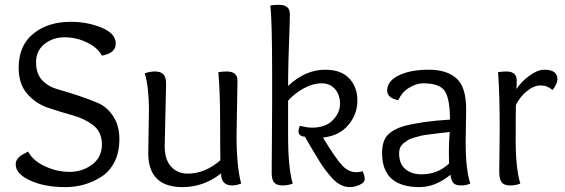

<svg xmlns="http://www.w3.org/2000/svg" viewBox="-20 -763 2332 793"><path d="M400.9 -533.2Q383.8 -565.9 339.8 -587.4Q295.9 -608.9 247.1 -608.9Q198.2 -608.9 163.6 -581.1Q128.9 -553.2 128.9 -505.9Q128.9 -458 154.5 -431.4Q180.2 -404.8 218 -394.3Q255.9 -383.8 301 -368.9Q346.2 -354 384 -337.9Q421.9 -321.8 447.5 -283Q473.1 -244.1 473.1 -189Q473.1 -133.8 453.1 -94.5Q433.1 -55.2 398.9 -33.2Q333 9.8 248.5 9.8Q164.1 9.8 104.5 -17.6Q44.9 -44.9 44.9 -84Q44.9 -106.9 69.8 -123Q78.1 -127.9 96.2 -137.2Q115.2 -100.1 164.6 -76.7Q213.9 -53.2 267.6 -53.2Q320.8 -53.2 360.8 -83.5Q400.9 -113.8 400.9 -166Q400.9 -217.8 365.5 -245.4Q330.1 -272.9 279.5 -286.9Q229 -300.8 178.5 -317.9Q127.9 -335 92.5 -375.5Q57.1 -416 57.1 -482.9Q57.1 -575.2 117.7 -624Q178.2 -672.9 272 -672.9Q340.8 -672.9 399.4 -648.9Q458 -625 458 -583Q458 -543 400.9 -533.2Z M960.9 -430.2 957 -203.1Q957 -76.2 976.1 -4.9Q956.1 2.9 939 2.9Q893.1 2.9 893.1 -46.9Q821.3 9.8 733.9 9.8Q592.3 9.8 592.3 -130.9L595.2 -309.1Q595.2 -399.9 578.1 -460Q598.1 -467.8 620.6 -467.8Q643.1 -467.8 654.5 -456.3Q666 -444.8 666 -417L660.2 -158.2Q660.2 -104 686.5 -75Q712.9 -45.9 754.9 -45.9Q827.1 -45.9 890.1 -101.1Q889.2 -144 889.2 -261.2Q889.2 -377.9 881.8 -464.8Q897.9 -467.8 916 -467.8Q960.9 -467.8 960.9 -430.2Z M1102.1 -48.8 1104 -335V-451.2Q1104 -687 1096.2 -740.2Q1112.3 -743.2 1131.3 -743.2Q1177.2 -743.2 1177.2 -705.1Q1177.2 -701.2 1176.3 -659.2Q1169.9 -504.9 1169.9 -408.2Q1241.2 -475.1 1323.2 -475.1Q1388.2 -475.1 1422.1 -439.5Q1456.1 -403.8 1456.1 -347.7Q1456.1 -291 1418.7 -246.6Q1381.3 -202.1 1314 -194.8Q1367.2 -106.9 1393.6 -79.3Q1419.9 -51.8 1451.2 -51.8Q1467.3 -51.8 1477.1 -56.2Q1486.3 -38.1 1486.3 -23.4Q1486.3 -8.8 1465.3 0.5Q1444.3 9.8 1425.3 9.8Q1386.2 9.8 1353 -25.9Q1320.3 -62 1297.1 -100.6Q1273.9 -139.2 1259 -164.1Q1244.1 -189 1239.3 -198.2Q1212.9 -201.2 1212.9 -219.2Q1212.9 -230 1218.3 -243.2Q1250 -235.8 1269 -235.8Q1324.2 -235.8 1354.2 -266.4Q1384.3 -296.9 1384.3 -334Q1384.3 -371.1 1363.8 -395Q1343.3 -418.9 1308.1 -418.9Q1272.9 -418.9 1235.1 -398.4Q1197.3 -377.9 1169.9 -347.2V-202.1Q1169.9 -68.8 1189 -4.9Q1170.9 2.9 1147 2.9Q1123 2.9 1112.5 -9Q1102.1 -21 1102.1 -48.8Z M1905.3 -312 1903.3 -176.8Q1903.3 -62 1922.4 -4.9Q1906.2 2.9 1883.8 2.9Q1861.3 2.9 1852.3 -7.6Q1843.3 -18.1 1840.3 -41Q1778.3 9.8 1712.4 9.8Q1558.1 9.8 1558.1 -130.9Q1558.1 -182.1 1582 -206.1Q1606 -230 1647.9 -242.2Q1723.1 -262.2 1838.4 -269Q1838.4 -354 1817.4 -386.5Q1796.4 -418.9 1728 -418.9Q1700.2 -418.9 1670.2 -400.9Q1640.1 -382.8 1625 -349.1Q1579.1 -357.9 1579.1 -389.2Q1579.1 -428.2 1627.2 -451.7Q1675.3 -475.1 1750.5 -475.1Q1825.2 -475.1 1865.2 -439.5Q1905.3 -403.8 1905.3 -312ZM1837.4 -217.8Q1808.1 -214.8 1793.7 -212.9Q1779.3 -210.9 1754.6 -208Q1730 -205.1 1718 -202.1Q1706.1 -199.2 1688.7 -194.1Q1671.4 -189 1662.8 -182.9Q1654.3 -176.8 1645 -169.9Q1628.4 -155.8 1628.4 -130.9Q1628.4 -85.9 1654.3 -64.5Q1680.2 -43 1720.2 -43Q1788.1 -43 1835 -87.9Q1834 -102.1 1834 -139.2Q1834 -175.8 1837.4 -217.8Z M2042 -54.2 2043.9 -231Q2043.9 -374 2037.1 -464.8Q2053.2 -467.8 2071.3 -467.8Q2114.3 -467.8 2114.3 -430.2Q2114.3 -428.2 2113.8 -416.5Q2113.3 -404.8 2113.3 -395Q2132.8 -425.8 2166.5 -450.4Q2200.2 -475.1 2228 -475.1Q2282.2 -475.1 2282.2 -436Q2282.2 -417 2262.2 -391.1Q2240.2 -410.2 2213.4 -410.2Q2186 -410.2 2158 -388.2Q2129.9 -366.2 2110.8 -330.1Q2109.9 -295.9 2109.9 -182.1Q2109.9 -67.9 2128.9 -4.9Q2110.8 2.9 2086.4 2.9Q2062 2.9 2052 -10Q2042 -22.9 2042 -54.2Z"/></svg>

Font: Sukar
Style: Regular
Weight: 400
Designer: Dario Muhafara - Ghiath Alsory
Foundry: Dario Muhafara - Ghiath Alsory
Version: Version 1.00 March 17, 2016, initial release